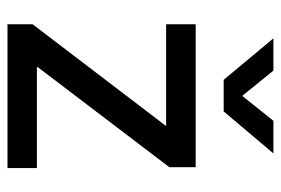

<svg xmlns="http://www.w3.org/2000/svg" viewBox="-142 -628 769 526"><g transform="rotate(90 243.0 -364.5)"><path d="M45.9 0V-68.8L323.7 -433.1V-434.6H45.9V-515.6H437.5V-443.4L163.1 -82.5V-80.6H439.9V0ZM172.9 -728.5 242.2 -643.1 310.5 -728.5H399.4V-728L284.7 -592.3H198.2L85 -728V-728.5Z"/></g></svg>

Font: Inter Cardless Display
Style: Regular
Weight: 400
Designer: Rasmus Andersson
Foundry: rsms
Version: Version 4.001;git-9221beed3